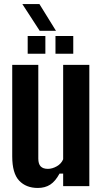

<svg xmlns="http://www.w3.org/2000/svg" viewBox="-20 -921 506 950"><path d="M167 9Q109 9 74.8 -27.2Q40.5 -63.5 40.5 -147.5V-600H169.5V-136.5Q169.5 -110 181.2 -97.8Q193 -85.5 217 -85.5Q238.5 -85.5 261 -98.2Q283.5 -111 292.5 -133V-600H422V0H292.5V-62H274.5Q254 -24 228.5 -7.5Q203 9 167 9ZM254.5 -655V-743H342.5V-655ZM117 -655V-743H204.5V-655ZM176.5 -768.5 90.5 -901H175L257 -768.5Z"/></svg>

Font: Big Shoulders Display Thin ExtraBold
Style: Regular
Weight: 800
Version: Version 2.002